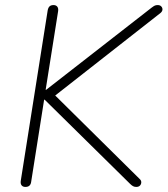

<svg xmlns="http://www.w3.org/2000/svg" viewBox="-20 -731 661 757"><path d="M80 6Q70 6 65 -0.5Q60 -7 62 -19L168 -690Q170 -701 175.5 -706Q181 -711 191 -711Q201 -711 206 -704.5Q211 -698 209 -686L160 -377H162L578 -701Q586 -707 590.5 -709Q595 -711 602 -711Q611 -711 616 -705.5Q621 -700 620.5 -693Q620 -686 613 -680L178 -339L183 -369L530 -26Q537 -20 537 -12.5Q537 -5 532 0.5Q527 6 517 6Q510 6 504.5 3Q499 0 493 -6L156 -338H154L103 -15Q102 -5 96.5 0.5Q91 6 80 6Z"/></svg>

Font: Nunito ExtraLight ExtraLight
Style: Italic
Weight: 250
Italic angle: -9°
Version: Version 3.602